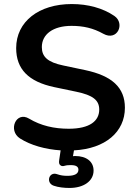

<svg xmlns="http://www.w3.org/2000/svg" viewBox="-20 -735 671 950"><path d="M324 195C394 195 443 161 443 109C443 64 407 37 352 37C348 37 345 37 341 38L346 9C501 1 598 -82 598 -202C598 -302 534 -360 402 -388L293 -411C216 -427 187 -454 187 -502C187 -565 242 -607 334 -607C392 -607 441 -596 491 -568C561 -529 600 -619 546 -656C489 -695 415 -715 335 -715C172 -715 60 -628 60 -497C60 -393 121 -331 248 -304L358 -281C440 -264 471 -239 471 -193C471 -137 425 -98 320 -98C248 -98 182 -113 124 -148C59 -187 18 -89 79 -50C132 -16 205 4 280 9L273 56C271 69 272 77 278 82C285 88 291 88 301 85C312 82 321 82 331 82C357 82 368 90 368 105C368 125 349 135 314 135C295 135 280 133 263 127C222 112 205 170 246 184C269 192 298 195 324 195Z"/></svg>

Font: Nunito
Style: Bold
Weight: 700
Designer: Vernon Adams
Foundry: Vernon Adams
Version: Version 3.602